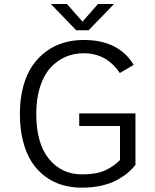

<svg xmlns="http://www.w3.org/2000/svg" viewBox="-20 -900 750 932"><path d="M533.5 -880.5 410 -753H350L227 -880.5H305L380.5 -795L455.5 -880.5ZM637.5 -349.5V-99.5Q622.5 -80 602.2 -62.8Q582 -45.5 551 -27.8Q520 -10 475.2 0.5Q430.5 11 378.5 11Q327 11 282.5 -2Q238 -15 199.8 -43.2Q161.5 -71.5 134.2 -113.2Q107 -155 91.8 -214.8Q76.5 -274.5 76.5 -348Q76.5 -421 93 -481Q109.5 -541 138.2 -582.2Q167 -623.5 206.2 -651.8Q245.5 -680 290.8 -693Q336 -706 386 -706Q556 -706 629 -585L561.5 -545.5Q497.5 -641.5 386 -641.5Q338 -641.5 297 -623.5Q256 -605.5 224.2 -570.2Q192.5 -535 174.2 -478Q156 -421 156 -348Q156 -204 217.5 -128.8Q279 -53.5 378.5 -53.5Q448.5 -53.5 490 -72.8Q531.5 -92 562.5 -123V-288.5H364.5V-349.5Z"/></svg>

Font: League Mono Light
Style: Regular
Weight: 300
Width: 6
Designer: Tyler Finck
Foundry: The League of Moveable Type / Tyler Finck
Version: Version 2.210